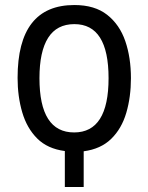

<svg xmlns="http://www.w3.org/2000/svg" viewBox="-20 -744 590 764"><path d="M238 0V-143Q169 -152 128 -193Q87 -234 68.5 -297Q50 -360 50 -434Q50 -724 276 -724Q357 -724 406.5 -685Q456 -646 478.5 -580.5Q501 -515 501 -433Q501 -358 482.5 -295Q464 -232 422.5 -191.5Q381 -151 313 -142V0ZM275 -217Q412 -217 412 -433Q412 -648 276 -648Q206 -648 171.5 -593.5Q137 -539 137 -433Q137 -217 275 -217Z"/></svg>

Font: Noto Sans ExtraCondensed
Style: Regular
Weight: 400
Width: 2
Designer: Monotype Design Team
Foundry: Monotype Imaging Inc.
Version: Version 2.013; ttfautohint (v1.8.4.7-5d5b)